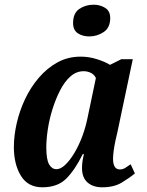

<svg xmlns="http://www.w3.org/2000/svg" viewBox="-20 -787 627 817"><path d="M160 10Q99 10 69 -39Q39 -88 39 -161Q39 -209 51 -262Q63 -315 86.5 -365Q110 -415 145 -456Q180 -497 224.5 -521.5Q269 -546 324 -546Q358 -546 393 -535Q428 -524 448 -511L496 -535H545L479 -222Q476 -210 471.5 -189.5Q467 -169 464 -147.5Q461 -126 461 -112Q461 -66 490 -66Q502 -66 512 -72Q522 -78 536 -88L554 -49Q531 -30 498 -10Q465 10 415 10Q376 10 352.5 -10.5Q329 -31 329 -72Q329 -87 331 -100.5Q333 -114 337 -131H332Q299 -64 262 -27Q225 10 160 10ZM220 -67Q238 -67 258 -86Q278 -105 297 -137Q316 -169 330.5 -208Q345 -247 353 -288L388 -455Q381 -470 366.5 -477Q352 -484 336 -484Q305 -484 280 -462Q255 -440 236 -403Q217 -366 203.5 -323Q190 -280 183.5 -237Q177 -194 177 -160Q177 -108 189 -87.5Q201 -67 220 -67ZM360 -632Q331 -632 311 -645.5Q291 -659 291 -689Q291 -731 317.5 -749Q344 -767 378 -767Q406 -767 427.5 -753.5Q449 -740 449 -710Q449 -669 421 -650.5Q393 -632 360 -632Z"/></svg>

Font: Noto Serif Condensed
Style: Bold Italic
Weight: 700
Width: 3
Italic angle: -12°
Designer: Monotype Design Team
Foundry: Monotype Imaging Inc.
Version: Version 2.014